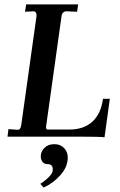

<svg xmlns="http://www.w3.org/2000/svg" viewBox="-20 -617 543 867"><path d="M330 0H14L18 -34L59 -31Q73 -30 76 -53L145 -545V-549Q145 -556 141.5 -561Q138 -566 131 -566L93 -564L98 -597H333L328 -564L280 -566Q271 -566 265 -560Q259 -554 258 -545L188 -45V-42Q188 -32 196 -32H293Q358 -32 397 -67.5Q436 -103 445 -171H476L452 3Q433 0 330 0ZM218 152Q221 124 194 124Q180 124 172 114Q164 104 164 89Q164 68 180.5 51Q197 34 225 34Q253 34 269.5 51.5Q286 69 286 94Q286 136 253.5 173Q221 210 177 230L162 213Q183 200 200.5 182.5Q218 165 218 152Z"/></svg>

Font: Unna Medium
Style: Italic
Weight: 500
Italic angle: -8.05°
Designer: Jorge de Buen Unna
Foundry: Omnibus-Type
Version: Version 2.008